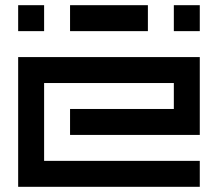

<svg xmlns="http://www.w3.org/2000/svg" viewBox="-20 -720 840 740"><path d="M50 -700V-600H150V-700ZM250 -700V-600H550V-700ZM650 -600H750V-700H650ZM50 -500V0H750V-100H150V-400H650V-300H250V-200H750V-500Z"/></svg>

Font: Mourier
Style: Regular
Weight: 400
Designer: Eric Mourier
Foundry: Velvetyne Type Foundry
Version: Version 2.000;hotconv 1.0.109;makeotfexe 2.5.65596